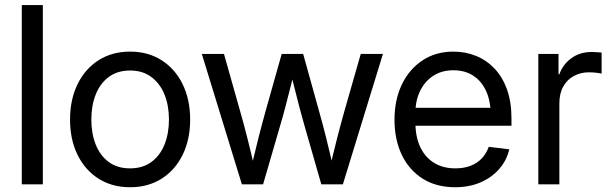

<svg xmlns="http://www.w3.org/2000/svg" viewBox="-20 -748 2482 779"><path d="M153.8 -727.5V0H68.4V-727.5Z M507.8 11.7Q435.1 11.7 380.1 -22.9Q325.2 -57.6 294.7 -119.6Q264.2 -181.6 264.2 -262.7Q264.2 -344.2 294.7 -406.5Q325.2 -468.8 380.1 -503.7Q435.1 -538.6 507.8 -538.6Q580.6 -538.6 635.5 -503.7Q690.4 -468.8 720.9 -406.5Q751.5 -344.2 751.5 -262.7Q751.5 -181.6 720.9 -119.6Q690.4 -57.6 635.5 -22.9Q580.6 11.7 507.8 11.7ZM507.8 -64.9Q559.1 -64.9 594.2 -90.8Q629.4 -116.7 647.5 -161.6Q665.5 -206.5 665.5 -262.7Q665.5 -319.3 647.5 -364.3Q629.4 -409.2 594.2 -435.5Q559.1 -461.9 507.8 -461.9Q456.5 -461.9 421.4 -435.8Q386.2 -409.7 368.4 -364.7Q350.6 -319.8 350.6 -262.7Q350.6 -206.1 368.4 -161.4Q386.2 -116.7 421.1 -90.8Q456.1 -64.9 507.8 -64.9Z M961.4 0 798.8 -529.3H888.7L954.1 -297.4Q968.8 -246.6 983.4 -188.7Q998 -130.9 1012.7 -66.9H999Q1013.7 -129.4 1028.3 -187.3Q1043 -245.1 1057.6 -297.4L1123 -529.3H1210L1274.4 -297.4Q1289.1 -246.1 1303.5 -188.2Q1317.9 -130.4 1332 -66.9H1317.9Q1333 -129.9 1347.9 -187.7Q1362.8 -245.6 1377.4 -297.4L1443.8 -529.3H1533.7L1371.1 0H1283.7L1214.8 -240.2Q1204.6 -276.4 1194.6 -313.7Q1184.6 -351.1 1175.3 -389.6Q1166 -428.2 1155.8 -466.3H1176.8Q1167 -428.2 1157.2 -389.6Q1147.5 -351.1 1137.7 -313.5Q1127.9 -275.9 1117.2 -240.2L1047.4 0Z M1827.1 11.7Q1750 11.7 1694.8 -23.2Q1639.6 -58.1 1610.1 -119.9Q1580.6 -181.6 1580.6 -262.2Q1580.6 -343.3 1610.6 -405.5Q1640.6 -467.8 1694.6 -503.2Q1748.5 -538.6 1819.3 -538.6Q1868.7 -538.6 1911.4 -521.2Q1954.1 -503.9 1986.6 -469.7Q2019 -435.5 2037.1 -384.8Q2055.2 -334 2055.2 -267.1V-237.8H1631.3V-310.5H2008.8L1970.7 -284.7Q1970.7 -337.9 1952.6 -377.9Q1934.6 -418 1900.9 -440.4Q1867.2 -462.9 1819.3 -462.9Q1772 -462.9 1737.5 -440.2Q1703.1 -417.5 1684.3 -378.7Q1665.5 -339.8 1665.5 -291V-249.5Q1665.5 -192.9 1685.1 -151.4Q1704.6 -109.9 1741 -87.4Q1777.3 -64.9 1827.6 -64.9Q1862.3 -64.9 1889.4 -75.4Q1916.5 -85.9 1935.1 -105.7Q1953.6 -125.5 1962.9 -152.3L2046.4 -142.1Q2035.6 -96.7 2005.1 -62Q1974.6 -27.3 1929 -7.8Q1883.3 11.7 1827.1 11.7Z M2164.1 0V-529.3H2246.1V-446.8H2249.5Q2264.2 -487.3 2298.6 -512.2Q2333 -537.1 2381.3 -537.1Q2392.1 -537.1 2403.3 -536.1Q2414.6 -535.2 2420.9 -534.7V-449.2Q2416 -450.7 2401.4 -452.6Q2386.7 -454.6 2369.1 -454.6Q2335.9 -454.6 2308.6 -439.9Q2281.2 -425.3 2265.4 -397.2Q2249.5 -369.1 2249.5 -328.1V0Z"/></svg>

Font: Inter 24pt
Style: Regular
Weight: 400
Designer: Rasmus Andersson
Foundry: rsms
Version: Version 4.001;git-66647c0bb